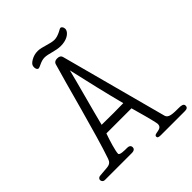

<svg xmlns="http://www.w3.org/2000/svg" viewBox="-313 -1130 1342 1342"><g transform="rotate(-45 358.5 -458.5)"><path d="M388 -816C384 -830 372 -837 353 -837C329 -837 320 -826 317 -816C277 -685 167 -257 108 -89C100 -65 87 -54 59 -51C52 -50 7 -46 -12 -45C-25 -45 -37 -37 -37 -24C-37 -9 -26 0 -14 0H253C279 0 287 -12 287 -24C287 -44 271 -49 258 -49C228 -49 182 -49 182 -65C182 -90 206 -171 225 -223H473C482 -192 526 -36 526 -15C526 36 455 10 455 39C455 50 462 55 486 55H719C742 55 754 50 754 31C754 12 732 9 713 9C650 9 608 8 600 -23ZM356 -715C386 -580 426 -411 458 -289C427 -288 394 -288 363 -288C322 -288 285 -288 244 -289C272 -402 338 -639 356 -715ZM197 -924C195 -919 194 -912 194 -907C194 -892 201 -879 211 -879C228 -879 256 -904 295 -904C333 -904 381 -880 432 -880C487 -880 521 -902 534 -925C538 -932 539 -938 539 -944C539 -960 528 -972 521 -972C515 -972 509 -969 491 -959C469 -948 449 -942 431 -942C390 -942 334 -970 294 -970C268 -970 247 -964 226 -952C206 -940 200 -931 197 -924Z"/></g></svg>

Font: Life Savers
Style: Bold
Weight: 700
Designer: Pablo Impallari, Rodrigo Fuenzalida, Brenda Gallo
Foundry: Pablo Impallari, Rodrigo Fuenzalida, Brenda Gallo
Version: Version 3.000